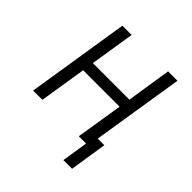

<svg xmlns="http://www.w3.org/2000/svg" viewBox="-184 -689 969 969"><g transform="rotate(45 300.0 -205.0)"><path d="M57 0 144 -550H210L172 -311H433L470 -550H537L459 -59H506L475 140H413L435 0H383L423 -251H163L123 0Z"/></g></svg>

Font: JetBrains Mono NL ExtraLight
Style: Italic
Weight: 200
Italic angle: -9°
Monospace: yes
Designer: Philipp Nurullin, Konstantin Bulenkov
Foundry: JetBrains
Version: Version 2.305; ttfautohint (v1.8.4.7-5d5b)